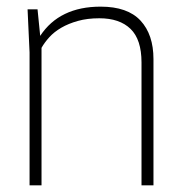

<svg xmlns="http://www.w3.org/2000/svg" viewBox="-20 -558 543 578"><path d="M442 0H406V-370Q406 -439 373 -471Q340 -503 279 -503Q243 -503 214.5 -495Q186 -487 164.5 -474.5Q143 -462 128.5 -446Q114 -430 105 -414V0H69V-400L63 -530H93L101 -450Q159 -538 283 -538Q364 -538 403 -496Q442 -454 442 -380Z"/></svg>

Font: Tanohe Sans ExtraLight
Style: Regular
Weight: 250
Designer: Village Type and Design LLC & Cristiano Sobral
Foundry: Cooper Hewitt Smithsonian Design Museum
Version: Version 1.00;September 29, 2021;FontCreator 13.0.0.2655 64-b